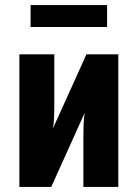

<svg xmlns="http://www.w3.org/2000/svg" viewBox="-20 -733 540 753"><path d="M56 0V-520H193V-312Q193 -291 192 -270.5Q191 -250 188 -230L319 -520H444V0H307V-208Q307 -229 308 -249.5Q309 -270 312 -290L181 0ZM100 -627V-713H400V-627Z"/></svg>

Font: Iosevka Heavy
Style: Regular
Weight: 900
Monospace: yes
Designer: Belleve Invis
Foundry: Belleve Invis
Version: Version 32.5.0; ttfautohint (v1.8.4)